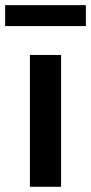

<svg xmlns="http://www.w3.org/2000/svg" viewBox="-89 -714 349 734"><path d="M-69.3 -614.3V-694.3H239.3V-614.3ZM25.4 0V-503.9H144.5V0Z"/></svg>

Font: Post No Bills Colombo ExtraBold
Style: Regular
Weight: 800
Designer: Kosala Senevirathne, Siva Puranthara, Lasantha Premarathna, Tharique Azeez
Foundry: Mooniak
Version: Version 1.220 ; ttfautohint (v1.6)